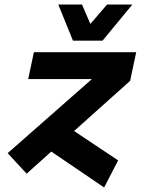

<svg xmlns="http://www.w3.org/2000/svg" viewBox="-20 -769 640 850"><path d="M98 0 14 -91 387 -419H105L130 -538H583L556 -411L308 -189L503 -59L441 61L207 -98ZM566 -749 434 -589H303L238 -749H343L380 -663L454 -749Z"/></svg>

Font: Geist Mono ExtraBold
Style: Italic
Weight: 800
Italic angle: -12°
Monospace: yes
Designer: Basement.studio, Andrés Briganti, Mateo Zaragoza
Foundry: Basement.studio, Vercel, Andrés Briganti, Guido Ferreyra, Mateo Zaragoza
Version: Version 1.500; ttfautohint (v1.8.4.7-5d5b)